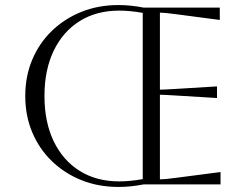

<svg xmlns="http://www.w3.org/2000/svg" viewBox="-20 -730 973 760"><path d="M80 -350Q80 -428 107.5 -493.5Q135 -559 185 -607.5Q235 -656 302 -683Q369 -710 449 -710Q497 -710 548 -700H850V-651L675 -674Q629 -680 613 -680V-375Q626 -375 675 -378L839 -388V-342L675 -352Q626 -355 613 -355V-20Q631 -20 676 -26L853 -49V0H548Q497 10 449 10Q369 10 302 -17Q235 -44 185 -92.5Q135 -141 107.5 -206.5Q80 -272 80 -350ZM156 -350Q156 -247 192.5 -171Q229 -95 295.5 -53.5Q362 -12 452 -12Q494 -12 545 -21V-679Q494 -688 452 -688Q362 -688 295.5 -646.5Q229 -605 192.5 -529Q156 -453 156 -350Z"/></svg>

Font: Aboreto
Style: Regular
Weight: 400
Designer: Dominik Jáger
Foundry: Dominik Jáger
Version: Version 1.001; ttfautohint (v1.8.4.7-5d5b)